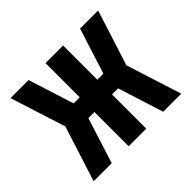

<svg xmlns="http://www.w3.org/2000/svg" viewBox="-124 -684 849 849"><g transform="rotate(-45 300.0 -260.0)"><path d="M574 0H461L393 -214H355V0H245V-214H207L139 0H26L109 -260L26 -520H139L207 -306H245V-520H355V-306H393L461 -520H574L491 -260Z"/></g></svg>

Font: Iosevka Fixed Extended
Style: Bold
Weight: 700
Width: 7
Monospace: yes
Designer: Belleve Invis
Foundry: Belleve Invis
Version: Version 24.1.1; ttfautohint (v1.8.4)